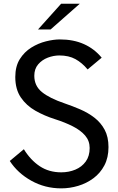

<svg xmlns="http://www.w3.org/2000/svg" viewBox="-20 -996 634 1030"><path d="M308.5 14.5Q221.5 14.5 148 -26.5Q74.5 -67.5 32.5 -132.5L108 -195.5Q143.5 -137.5 193 -104.5Q242.5 -71.5 308.5 -71.5Q349.5 -71.5 384.2 -86Q419 -100.5 440 -129.5Q461 -158.5 461 -202Q461 -240.5 436.8 -268.8Q412.5 -297 370.8 -318.2Q329 -339.5 275.5 -356.5Q218.5 -374.5 170 -402Q121.5 -429.5 91.8 -473.2Q62 -517 62 -583Q62 -640 86.2 -678.8Q110.5 -717.5 148 -740.8Q185.5 -764 226.5 -774.2Q267.5 -784.5 301 -784.5Q374 -784.5 430 -759.5Q486 -734.5 525.5 -686.5L450 -623.5Q420.5 -659 384.8 -678.8Q349 -698.5 298.5 -698.5Q267.5 -698.5 236.5 -686.8Q205.5 -675 184.8 -650.8Q164 -626.5 164 -589.5Q164 -535.5 204.8 -502.2Q245.5 -469 326.5 -441.5Q369 -427 410.8 -409Q452.5 -391 486.8 -364.5Q521 -338 541.5 -299.8Q562 -261.5 562 -207Q562 -150.5 540 -108.8Q518 -67 481.2 -39.8Q444.5 -12.5 399.5 1Q354.5 14.5 308.5 14.5ZM184 -838 308 -976H408L251.5 -838Z"/></svg>

Font: Junction Medium
Style: Regular
Weight: 500
Designer: Caroline Hadilaksono
Foundry: Caroline Hadilaksono, Tyler Finck, The League of Moveable Type
Version: Version 2.000; ttfautohint (v1.8.3)